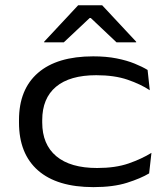

<svg xmlns="http://www.w3.org/2000/svg" viewBox="-20 -714 656 748"><path d="M344 15Q202.5 15 128.2 -50Q54 -115 54 -236.5V-246.5Q54 -366 128.2 -430.2Q202.5 -494.5 343 -494.5Q394 -494.5 434.2 -486.5Q474.5 -478.5 504.5 -466.2Q534.5 -454 555 -441.5L563.5 -362.5Q528 -386 477 -403.5Q426 -421 355 -421Q252 -421 198.2 -376Q144.5 -331 144.5 -246V-237Q144.5 -151.5 199.2 -105.5Q254 -59.5 358.5 -59.5Q430 -59.5 481 -77.2Q532 -95 570 -118.5L561 -38.5Q528.5 -19 475 -2Q421.5 15 344 15ZM284.5 -693.5H378L510.5 -551.5V-549H434L333.5 -644H329.5L228.5 -549H152V-551.5Z"/></svg>

Font: Anek Latin Expanded
Style: Regular
Weight: 400
Width: 7
Designer: Yesha Goshar
Foundry: Ek Type
Version: Version 1.003